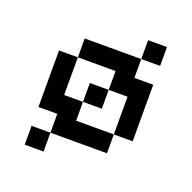

<svg xmlns="http://www.w3.org/2000/svg" viewBox="-111 -632 831 831"><g transform="rotate(20 304.0 -217.0)"><path d="M434 -86.8V0H173.6V-86.8H86.8V-347.2H173.6V-173.6H260.4V-86.8ZM434 -347.2H520.8V-86.8H434V-260.4H347.2V-347.2H173.6V-434H434ZM260.4 -260.4H347.2V-173.6H260.4ZM434 -520.8H520.8V-434H434ZM86.8 0H173.6V86.8H86.8Z"/></g></svg>

Font: 8-bit Operator+ 8
Style: Regular
Weight: 400
Designer: GrandChaos9000
Version: Version 1.3.0 - August 1, 2014